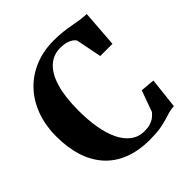

<svg xmlns="http://www.w3.org/2000/svg" viewBox="-202 -900 1059 1059"><g transform="rotate(-45 327.0 -370.5)"><path d="M367.5 11Q278.5 11 212 -15.8Q145.5 -42.5 101.8 -92.2Q58 -142 36.2 -211Q14.5 -280 14.5 -364.5Q14.5 -454.5 41.5 -526Q68.5 -597.5 117.5 -648Q166.5 -698.5 233 -725.2Q299.5 -752 379 -752Q419 -752 450.2 -748.2Q481.5 -744.5 507.5 -739.5Q533.5 -734.5 558.5 -730.8Q583.5 -727 611 -726L595 -509.5H500L470 -660Q465 -669 453 -677.5Q441 -686 421.8 -691.8Q402.5 -697.5 375 -697.5Q322 -697.5 283 -662.8Q244 -628 223 -557.5Q202 -487 202 -379Q202 -310 212.2 -248.8Q222.5 -187.5 244 -141.8Q265.5 -96 299.5 -69.8Q333.5 -43.5 380.5 -43.5Q409 -43.5 429 -50.5Q449 -57.5 462 -68.5Q475 -79.5 483 -89.5L528 -214L611.5 -206.5L591.5 -27Q568.5 -26 548.2 -20Q528 -14 504.2 -6.8Q480.5 0.5 447.8 5.8Q415 11 367.5 11Z"/></g></svg>

Font: Merriweather 60pt ExtraBold
Style: Regular
Weight: 800
Version: Version 2.100